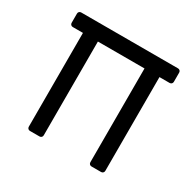

<svg xmlns="http://www.w3.org/2000/svg" viewBox="-130 -723 883 867"><g transform="rotate(30 311.0 -289.5)"><path d="M111 -14V-503H58Q52 -503 48 -507Q44 -511 44 -517V-565Q44 -571 48 -575Q52 -579 58 -579H563Q569 -579 573 -575Q577 -571 577 -565V-517Q577 -511 573 -507Q569 -503 563 -503H510V-14Q510 -8 506 -4Q502 0 496 0H446Q440 0 436 -4Q432 -8 432 -14V-503H189V-14Q189 -8 185 -4Q181 0 175 0H125Q119 0 115 -4Q111 -8 111 -14Z"/></g></svg>

Font: Miriam Libre
Style: Regular
Weight: 400
Designer: Michal Sahar
Foundry: Hagilda
Version: Version 1.001